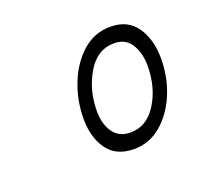

<svg xmlns="http://www.w3.org/2000/svg" viewBox="-56 -787 360 343"><g transform="rotate(-20 124.0 -616.0)"><path d="M148 -506Q114 -506 97.5 -529Q81 -552 81 -587Q81 -623 94 -655Q107 -687 129.5 -706.5Q152 -726 182 -726Q215 -726 231.5 -702Q248 -678 248 -642Q248 -606 235 -575Q222 -544 199.5 -525Q177 -506 148 -506ZM152 -536Q183 -536 202 -566.5Q221 -597 221 -638Q221 -662 210.5 -679Q200 -696 178 -696Q146 -696 127 -664Q108 -632 108 -592Q108 -568 119 -552Q130 -536 152 -536Z"/></g></svg>

Font: Georama SemiCondensed ExtraLight
Style: Italic
Weight: 200
Width: 4
Italic angle: -9°
Designer: Jean-Baptiste Levee
Foundry: Production Type
Version: Version 1.000